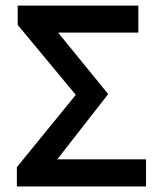

<svg xmlns="http://www.w3.org/2000/svg" viewBox="-20 -674 584 694"><path d="M41 0V-69.8L253.9 -331.1L43.9 -584V-653.8H480V-556.2H189.9L371.1 -334L187 -98.1H507.8V0Z"/></svg>

Font: Toshiba Sans Medium
Style: Regular
Weight: 500
Designer: Paul D. Hunt
Foundry: Toshiba Corporation
Version: Version 2.020;PS 2.0;hotconv 1.0.86;makeotf.lib2.5.63406